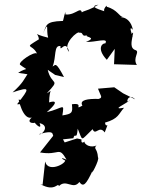

<svg xmlns="http://www.w3.org/2000/svg" viewBox="-20 -579 609 825"><path d="M217 -257 255 -248C219 -316 219 -300 206 -293C223 -335 210 -386 240 -381C236 -348 262 -415 277 -356C245 -387 316 -451 322 -438C340 -443 328 -415 358 -430C330 -419 407 -421 349 -399C387 -396 450 -420 432 -392C423 -396 391 -373 439 -322L473 -369L470 -303L568 -300C549 -330 581 -355 564 -363C536 -371 546 -402 550 -427C560 -463 528 -405 550 -421C549 -425 530 -475 551 -451C537 -521 477 -500 508 -507C494 -505 485 -538 438 -550C447 -568 402 -522 449 -524C407 -538 357 -551 403 -559C336 -518 320 -540 333 -503C334 -569 310 -511 261 -517C263 -550 251 -484 250 -489C171 -487 181 -469 164 -433C193 -498 177 -449 187 -417C113 -435 145 -443 147 -410C79 -368 117 -393 139 -349C125 -359 57 -312 66 -301C106 -270 97 -293 58 -266L98 -260C84 -240 80 -223 34 -182C112 -208 108 -201 54 -132C54 -126 120 -143 60 -151C74 -91 101 -50 135 -87C73 -50 132 -45 134 -55C110 -66 167 -8 150 -50C199 -38 157 5 148 -3C232 -25 193 4 221 26C221 26 219 22 295 15C303 -14 309 29 314 -26C338 30 323 28 378 -24C390 7 406 -43 430 -10C452 -68 436 -21 431 -52C490 -69 489 -89 513 -116C456 -106 517 -130 539 -149C516 -123 528 -185 561 -152L509 -178L471 -204L401 -198C412 -167 424 -160 404 -154C357 -155 320 -150 334 -125C294 -103 345 -139 289 -131C293 -94 290 -90 248 -83C257 -141 253 -114 181 -97C253 -160 191 -139 191 -139C192 -203 210 -192 181 -178C243 -244 202 -208 185 -279ZM256 104C282 115 187 170 174 115L163 215L153 212C218 249 229 201 233 221C264 188 294 239 321 203C338 227 350 214 378 154C365 187 410 106 401 97C398 54 379 64 396 43C399 47 363 61 343 34C350 20 327 49 330 20L311 16L258 33L228 -20L152 76C237 91 231 46 266 107C246 98 231 97 272 117Z"/></svg>

Font: Asimov Aggro
Style: It
Weight: 500
Designer: Google
Version: Version 2.000980; 2014